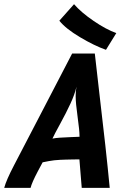

<svg xmlns="http://www.w3.org/2000/svg" viewBox="-54 -905 591 925"><path d="M506.3 -745.6 456.5 -665Q400.9 -684.6 331.5 -725.8Q262.2 -767.1 231.9 -805.2L302.7 -884.8Q336.9 -845.2 397 -804.2Q457 -763.2 506.3 -745.6ZM329.1 -246.1V-249.5Q329.1 -276.4 319.8 -342.5Q310.5 -408.7 310.5 -441.9Q310.5 -467.8 314.5 -487.3Q306.2 -450.7 285.4 -405.8Q264.6 -360.8 236.3 -309.3Q208 -257.8 198.7 -237.3Q212.4 -240.2 234.1 -241.7Q255.9 -243.2 286.6 -244.4Q317.4 -245.6 329.1 -246.1ZM293.5 -647H402.8Q410.6 -574.7 426 -443.8Q441.4 -313 453.4 -205.1Q465.3 -97.2 474.6 0H339.8Q337.9 -22 334.2 -67.9Q330.6 -113.8 328.6 -137.2Q317.4 -137.2 294.4 -136.7Q271.5 -136.2 262.2 -136Q252.9 -135.7 235.6 -135Q218.3 -134.3 207.3 -132.8Q196.3 -131.3 181.4 -128.9Q166.5 -126.5 151.4 -123L127.9 -79.1Q99.6 -25.4 93.3 0H-33.7Q-23.9 -37.1 13.7 -108.9Q60.5 -198.7 153.8 -378.2Q247.1 -557.6 293.5 -647Z"/></svg>

Font: Fantasque Sans Mono
Style: Bold Italic
Weight: 700
Italic angle: -11°
Monospace: yes
Designer: Jany Belluz
Version: Version 1.7.1